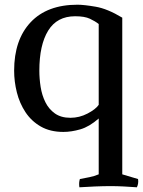

<svg xmlns="http://www.w3.org/2000/svg" viewBox="-20 -540 607 815"><path d="M499 200 566 220Q569 239 561 255Q534 253 505.5 251.5Q477 250 449 250Q421 250 383 251.5Q345 253 317 255Q314 236 319 220Q340 216 360 212Q380 208 399 200V-37Q359 -2 321 9Q283 20 249 20Q193 20 153 -3Q113 -26 88 -64Q63 -102 51.5 -148Q40 -194 40 -240Q40 -371 110 -445.5Q180 -520 309 -520Q336 -520 386 -511.5Q436 -503 499 -465ZM399 -438Q384 -450 361.5 -460.5Q339 -471 299 -471Q222 -471 184.5 -410Q147 -349 147 -240Q147 -206 152.5 -171Q158 -136 172.5 -106.5Q187 -77 213 -58.5Q239 -40 279 -40Q317 -40 351.5 -58Q386 -76 399 -95Z"/></svg>

Font: Alike
Style: Regular
Weight: 400
Designer: Sveta Sebyakina
Foundry: Cyreal (www.cyreal.org)
Version: Version 1.301; ttfautohint (v1.8.4.7-5d5b)